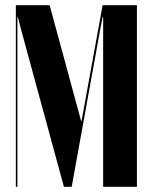

<svg xmlns="http://www.w3.org/2000/svg" viewBox="-20 -719 592 739"><path d="M507 0H377V-653H375L367 -613L256 0H226L59 -613L49 -653H47V0H41V-699H171L292 -254H294L375 -699H507Z"/></svg>

Font: Moniqa Black Display
Style: Regular
Weight: 900
Designer: Rajesh Rajput
Foundry: Rajesh Rajput
Version: Version 1.000